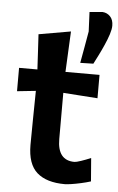

<svg xmlns="http://www.w3.org/2000/svg" viewBox="-56 -824 539 876"><g transform="rotate(5 214.0 -386.0)"><path d="M274.5 12.5Q190.5 12.5 146.8 -26Q103 -64.5 103 -152.5Q103 -211.5 104.2 -272.5Q105.5 -333.5 106 -400L20.5 -391V-498H104.5Q102 -541.5 100 -579.5Q98 -617.5 95.5 -658.5L242 -684Q239.5 -634.5 237.5 -591.8Q235.5 -549 233 -498H389V-391Q350 -393.5 310 -396.5Q270 -399.5 231.5 -402V-190.5Q231.5 -92.5 309.5 -92.5Q317.5 -92.5 339.2 -99.8Q361 -107 384 -117L392.5 -10.5Q372 -4 348.2 1.2Q324.5 6.5 304.2 9.5Q284 12.5 274.5 12.5ZM296.5 -545Q303 -581.5 310.2 -620.8Q317.5 -660 322.5 -691Q321.5 -713.5 320.5 -735.8Q319.5 -758 318.5 -780L378 -785Q399.5 -783.5 413.5 -768.2Q427.5 -753 427.5 -726.5Q427.5 -710.5 419.8 -686.5Q412 -662.5 400.2 -636Q388.5 -609.5 376.5 -585.8Q364.5 -562 356.5 -546.5Z"/></g></svg>

Font: Commissioner Loud SemiBold
Style: Regular
Weight: 600
Designer: Kostas Bartsokas
Foundry: Kostas Bartsokas
Version: Version 1.000; ttfautohint (v1.8.3)